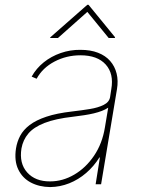

<svg xmlns="http://www.w3.org/2000/svg" viewBox="-20 -759 579 791"><path d="M186.5 11.7Q141.6 11.2 106.9 -7.1Q72.3 -25.4 55.2 -61Q38.1 -96.7 45.9 -147.5Q50.3 -175.3 63.2 -199.7Q76.2 -224.1 102.1 -243.9Q127.9 -263.7 170.7 -278.1Q213.4 -292.5 277.3 -299.8Q315.4 -304.2 349.9 -309.8Q384.3 -315.4 407.2 -326.9Q430.2 -338.4 433.6 -359.4L438.5 -391.6Q449.7 -455.1 415.5 -493.2Q381.3 -531.2 311.5 -531.2Q253.9 -531.2 204.6 -505.4Q155.3 -479.5 130.9 -434.6L110.4 -443.4Q129.4 -477.5 160.2 -502.2Q190.9 -526.9 230 -540.5Q269 -554.2 311.5 -553.7Q353 -553.7 383.8 -541.7Q414.6 -529.8 433.8 -507.8Q453.1 -485.8 460.4 -456.1Q467.8 -426.3 461.9 -391.6L396.5 0H374L391.6 -110.4H389.6Q366.7 -73.7 335 -46.4Q303.2 -19 265.4 -3.9Q227.5 11.2 186.5 11.7ZM186.5 -11.7Q238.3 -11.7 285.9 -39.6Q333.5 -67.4 367.4 -117.4Q401.4 -167.5 412.1 -233.4L425.8 -315.4Q415 -308.1 399.9 -302.2Q384.8 -296.4 366.5 -292Q348.1 -287.6 326.9 -284.4Q305.7 -281.2 282.2 -278.3Q208 -270 163.3 -252.4Q118.7 -234.9 96.7 -208.7Q74.7 -182.6 68.4 -147.5Q58.6 -85.9 92 -48.6Q125.5 -11.2 186.5 -11.7ZM427.7 -602.5 339.8 -710 218.8 -602.5H186.5L187.5 -605.5L339.8 -739.3H344.7L454.1 -605.5L453.1 -602.5Z"/></svg>

Font: Inter Tight Thin
Style: Italic
Weight: 250
Italic angle: -9.39999°
Designer: Rasmus Andersson
Foundry: rsms
Version: Version 3.004